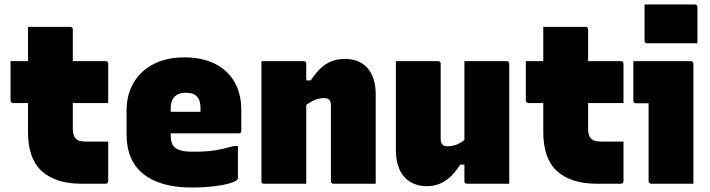

<svg xmlns="http://www.w3.org/2000/svg" viewBox="-20 -820 3170 857"><path d="M27 -547H452Q457 -547 460 -544Q463 -541 463 -536Q463 -513 463 -480.5Q463 -448 463 -415.5Q463 -383 463 -360H38Q36 -360 34 -361Q32 -362 30.5 -363.5Q29 -365 28 -367Q27 -369 27 -371Q27 -394 27 -426.5Q27 -459 27 -491.5Q27 -524 27 -547ZM463 -188Q463 -144 463 -99.5Q463 -55 463 -11Q463 -7 460 -3.5Q457 0 452 0Q439 0 425 0Q411 0 397.5 0Q384 0 370 0Q356 0 343 0Q285 0 240.5 -14.5Q196 -29 165.5 -57Q135 -85 120 -128.5Q105 -172 105 -230Q105 -276 105 -321.5Q105 -367 105 -413Q105 -459 105 -504.5Q105 -550 105 -596Q105 -622 105 -648Q105 -674 105 -700Q152 -700 199.5 -700Q247 -700 294 -700Q297 -700 299.5 -698.5Q302 -697 303.5 -694.5Q305 -692 305 -689Q305 -633 305 -578Q305 -523 305 -467Q305 -411 305 -356Q305 -301 305 -245Q305 -229 308.5 -218Q312 -207 320 -200Q327 -193 338.5 -190.5Q350 -188 366 -188Q379 -188 392.5 -188Q406 -188 419 -188Q432 -188 445 -188Z M802 -564Q883 -564 940 -535Q997 -506 1027 -453.5Q1057 -401 1057 -329V-235Q1057 -232 1055.5 -229.5Q1054 -227 1052 -226Q1050 -225 1046 -225H815Q800 -225 785.5 -225Q771 -225 757 -225H698V-321H875Q875 -325 875 -327.5Q875 -330 875 -336Q875 -355 871 -368Q867 -381 859 -389Q851 -398 838.5 -402Q826 -406 809 -406Q777 -406 759.5 -388.5Q742 -371 742 -338V-217Q742 -206 743.5 -196Q745 -186 748.5 -178Q752 -170 758 -164Q769 -153 790.5 -147.5Q812 -142 853 -143Q885 -143 912.5 -145.5Q940 -148 967 -154Q994 -160 1022 -168H1042Q1042 -132 1042 -96.5Q1042 -61 1042 -25Q1042 -23 1041 -21Q1040 -19 1038 -17Q1029 -8 999 0Q969 8 926.5 12.5Q884 17 838 17Q765 17 710.5 1.5Q656 -14 619 -44Q582 -74 563.5 -118Q545 -162 545 -219V-328Q545 -380 562.5 -423Q580 -466 614 -498Q648 -530 695.5 -547Q743 -564 802 -564Z M1657 0Q1609 0 1562.5 0Q1516 0 1468 0Q1465 0 1462.5 -1.5Q1460 -3 1458.5 -5Q1457 -7 1457 -11Q1457 -67 1457 -123.5Q1457 -180 1457 -236.5Q1457 -293 1457 -349Q1457 -366 1450 -374Q1443 -382 1426 -382Q1415 -382 1402.5 -379.5Q1390 -377 1377.5 -370.5Q1365 -364 1351.5 -355Q1338 -346 1325 -332V-461H1367Q1388 -493 1410.5 -514.5Q1433 -536 1460 -546.5Q1487 -557 1520 -557Q1552 -557 1577.5 -546.5Q1603 -536 1620.5 -516Q1638 -496 1647.5 -466.5Q1657 -437 1657 -399Q1657 -347 1657 -297Q1657 -247 1657 -197.5Q1657 -148 1657 -98Q1657 -74 1657 -49.5Q1657 -25 1657 0ZM1347 0Q1320 0 1286 0Q1252 0 1218 0Q1184 0 1158 0Q1155 0 1153 -0.5Q1151 -1 1149.5 -2.5Q1148 -4 1147.5 -6Q1147 -8 1147 -11Q1147 -66 1147 -120.5Q1147 -175 1147 -230Q1147 -285 1147 -339.5Q1147 -394 1147 -449Q1147 -476 1147 -501Q1147 -526 1147 -547Q1176 -547 1210.5 -547Q1245 -547 1278.5 -547Q1312 -547 1336 -547Q1340 -547 1342 -545.5Q1344 -544 1345.5 -541.5Q1347 -539 1347 -535Q1347 -447 1347 -357.5Q1347 -268 1347 -178.5Q1347 -89 1347 0Z M1936 -547Q1940 -547 1942 -545.5Q1944 -544 1945.5 -542Q1947 -540 1947 -536Q1947 -494 1947 -450.5Q1947 -407 1947 -364.5Q1947 -322 1947 -280Q1947 -238 1947 -198Q1947 -184 1954 -175.5Q1961 -167 1975 -167Q1988 -167 2000.5 -169.5Q2013 -172 2025 -177.5Q2037 -183 2049.5 -192.5Q2062 -202 2075 -215V-85H2034Q2017 -58 1995.5 -36Q1974 -14 1946.5 -1.5Q1919 11 1884 11Q1854 11 1828.5 0.5Q1803 -10 1784.5 -30.5Q1766 -51 1756.5 -81.5Q1747 -112 1747 -152Q1747 -188 1747 -227Q1747 -266 1747 -306Q1747 -346 1747 -387Q1747 -427 1747 -467.5Q1747 -508 1747 -547Q1794 -547 1841.5 -547Q1889 -547 1936 -547ZM2242 -547Q2246 -547 2248 -545.5Q2250 -544 2251.5 -542Q2253 -540 2253 -536Q2253 -463 2253 -390.5Q2253 -318 2253 -244.5Q2253 -171 2253 -98Q2253 -80 2253 -63Q2253 -46 2253 -30Q2253 -14 2253 0Q2226 0 2190.5 0Q2155 0 2121.5 0Q2088 0 2064 0Q2061 0 2058.5 -1.5Q2056 -3 2054.5 -5Q2053 -7 2053 -11Q2053 -100 2053 -189.5Q2053 -279 2053 -368.5Q2053 -458 2053 -547Q2079 -547 2113.5 -547Q2148 -547 2182.5 -547Q2217 -547 2242 -547Z M2327 -547H2752Q2757 -547 2760 -544Q2763 -541 2763 -536Q2763 -513 2763 -480.5Q2763 -448 2763 -415.5Q2763 -383 2763 -360H2338Q2336 -360 2334 -361Q2332 -362 2330.5 -363.5Q2329 -365 2328 -367Q2327 -369 2327 -371Q2327 -394 2327 -426.5Q2327 -459 2327 -491.5Q2327 -524 2327 -547ZM2763 -188Q2763 -144 2763 -99.5Q2763 -55 2763 -11Q2763 -7 2760 -3.5Q2757 0 2752 0Q2739 0 2725 0Q2711 0 2697.5 0Q2684 0 2670 0Q2656 0 2643 0Q2585 0 2540.5 -14.5Q2496 -29 2465.5 -57Q2435 -85 2420 -128.5Q2405 -172 2405 -230Q2405 -276 2405 -321.5Q2405 -367 2405 -413Q2405 -459 2405 -504.5Q2405 -550 2405 -596Q2405 -622 2405 -648Q2405 -674 2405 -700Q2452 -700 2499.5 -700Q2547 -700 2594 -700Q2597 -700 2599.5 -698.5Q2602 -697 2603.5 -694.5Q2605 -692 2605 -689Q2605 -633 2605 -578Q2605 -523 2605 -467Q2605 -411 2605 -356Q2605 -301 2605 -245Q2605 -229 2608.5 -218Q2612 -207 2620 -200Q2627 -193 2638.5 -190.5Q2650 -188 2666 -188Q2679 -188 2692.5 -188Q2706 -188 2719 -188Q2732 -188 2745 -188Z M2875 -11Q2875 -40 2875 -75Q2875 -110 2875 -147.5Q2875 -185 2875 -222.5Q2875 -260 2875 -294.5Q2875 -329 2875 -359H2863Q2858 -359 2852.5 -359Q2847 -359 2841 -359Q2835 -359 2829.5 -359Q2824 -359 2818 -359Q2814 -359 2810.5 -362Q2807 -365 2807 -370Q2807 -414 2807 -458.5Q2807 -503 2807 -547Q2831 -547 2857.5 -547Q2884 -547 2911 -547Q2938 -547 2964.5 -547Q2991 -547 3016 -547Q3041 -547 3064 -547Q3067 -547 3069.5 -545.5Q3072 -544 3073.5 -541.5Q3075 -539 3075 -535Q3075 -483 3075 -426.5Q3075 -370 3075 -313.5Q3075 -257 3075 -201Q3075 -145 3075 -92Q3075 -77 3075 -61.5Q3075 -46 3075 -31Q3075 -16 3075 0Q3027 0 2980.5 0Q2934 0 2886 0Q2882 0 2878.5 -3.5Q2875 -7 2875 -11ZM2857 -800Q2878 -800 2907.5 -800Q2937 -800 2969.5 -800Q3002 -800 3031.5 -800Q3061 -800 3082 -800Q3087 -800 3090 -797Q3093 -794 3093 -789V-627Q3072 -627 3042.5 -627Q3013 -627 2980.5 -627Q2948 -627 2918.5 -627Q2889 -627 2868 -627Q2863 -627 2860 -630Q2857 -633 2857 -638Z"/></svg>

Font: Recursive Black
Style: Regular
Weight: 900
Version: Version 1.085